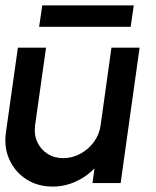

<svg xmlns="http://www.w3.org/2000/svg" viewBox="-26 -676 576 709"><path d="M-4 -187.5 40 -500H144L103.5 -213Q99 -179.5 111.5 -152Q124 -124.5 149.2 -108.2Q174.5 -92 207.5 -92Q241 -92 270.8 -108.2Q300.5 -124.5 320.8 -152Q341 -179.5 345.5 -213L385.5 -500H489.5L419.5 0H315.5L323 -54Q293 -23 252.5 -5Q212 13 168.5 13Q113 13 71.2 -14Q29.5 -41 8.8 -86.5Q-12 -132 -4 -187.5ZM130 -656H468L456.5 -577H118.5Z"/></svg>

Font: Urbanist SemiBold
Style: Italic
Weight: 600
Italic angle: -8°
Designer: Corey Hu
Foundry: Corey Hu
Version: Version 1.321; ttfautohint (v1.8.4.7-5d5b)